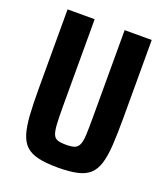

<svg xmlns="http://www.w3.org/2000/svg" viewBox="-129 -780 767 879"><g transform="rotate(20 254.0 -340.0)"><path d="M254 8Q197 8 159.5 -0.5Q122 -9 100 -29Q78 -49 67 -84.5Q56 -120 52.5 -174Q49 -228 49 -304V-688H181V-263Q181 -209 183 -177Q185 -145 191.5 -129Q198 -113 213 -108Q228 -103 254 -103Q280 -103 294.5 -108Q309 -113 316.5 -129Q324 -145 325.5 -177Q327 -209 327 -263V-688H459V-304Q459 -228 455.5 -174Q452 -120 441 -84.5Q430 -49 408 -29Q386 -9 348.5 -0.5Q311 8 254 8Z"/></g></svg>

Font: Saira Condensed
Style: Bold
Weight: 700
Width: 3
Designer: Hector Gatti with collaboration of the Omnibus-Type team
Foundry: Omnibus-Type
Version: Version 1.101